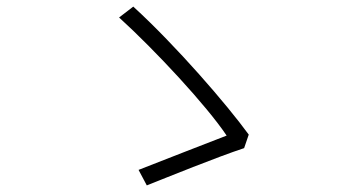

<svg xmlns="http://www.w3.org/2000/svg" viewBox="-20 -646 1040 582"><path d="M720 -197 734 -238C667 -330 515 -506 384 -626L341 -593C452 -492 606 -326 667 -235C613 -214 463 -156 400 -131L425 -84C488 -109 638 -170 720 -197Z"/></svg>

Font: Noto Sans KR Light
Style: Regular
Weight: 300
Designer: Ryoko NISHIZUKA 西塚涼子 (kana, bopomofo & ideographs); Paul D. Hunt (Latin, Greek & Cyrillic); Sandoll Communications 산돌커뮤니
Foundry: Adobe
Version: Version 2.004;hotconv 1.0.118;makeotfexe 2.5.65603